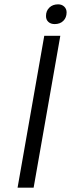

<svg xmlns="http://www.w3.org/2000/svg" viewBox="-20 -865 327 885"><path d="M184 -700H258L135 0H61ZM192 -791Q192 -815 207.5 -830Q223 -845 248 -845Q265 -845 276 -834.5Q287 -824 287 -808Q287 -784 272 -769Q257 -754 232 -754Q214 -754 203 -764Q192 -774 192 -791Z"/></svg>

Font: Sarabun Light
Style: Italic
Weight: 300
Italic angle: -10°
Designer: Suppakit Chalermlarp | Katatrad Co.,Ltd.
Foundry: Cadson Demak Co.,Ltd.
Version: Version 1.000; ttfautohint (v1.6)